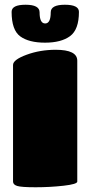

<svg xmlns="http://www.w3.org/2000/svg" viewBox="-20 -790 381 810"><path d="M306 -534V-24Q306 -13 248.5 -6.5Q191 0 130.5 0Q70 0 52.5 -5.5Q35 -11 35 -24V-516Q35 -538 92 -559Q149 -580 215 -580Q306 -580 306 -534ZM147 -738Q147 -691 170.5 -691Q194 -691 194 -738Q194 -770 253.5 -770Q313 -770 313 -740Q313 -665 275.5 -637.5Q238 -610 170 -610Q102 -610 65.5 -636.5Q29 -663 29 -740Q29 -770 88 -770Q147 -770 147 -738Z"/></svg>

Font: Titan One
Style: Regular
Weight: 400
Designer: Rodrigo Fuenzalida
Foundry: Rodrigo Fuenzalida
Version: Version 1.001